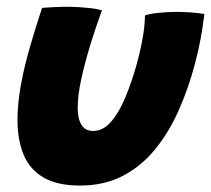

<svg xmlns="http://www.w3.org/2000/svg" viewBox="-20 -532 640 582"><path d="M419.5 -485.5Q435 -490.5 462.2 -493.2Q489.5 -496 514.5 -496Q535 -496 559.8 -494.2Q584.5 -492.5 599.5 -489.5Q595 -452 588 -414Q581 -376 571 -339Q551 -263 521 -196Q491 -129 449.2 -78.2Q407.5 -27.5 351.5 1.5Q295.5 30.5 222.5 30.5Q153.5 30.5 111.8 6Q70 -18.5 51.5 -63.2Q33 -108 33 -168.5Q33 -217.5 43.2 -273.8Q53.5 -330 70.8 -389.8Q88 -449.5 107.5 -508Q123 -509.5 146.8 -510.5Q170.5 -511.5 190 -511.5Q218.5 -511 246.2 -508.2Q274 -505.5 289 -500.5Q271 -452 254.2 -397.5Q237.5 -343 226.5 -293Q215.5 -243 215.5 -205.5Q215.5 -172.5 226.8 -153.8Q238 -135 262.5 -135Q292.5 -135 316.5 -162.8Q340.5 -190.5 359.5 -235.8Q378.5 -281 393 -332.5Q405 -375.5 412 -414Q419 -452.5 419.5 -485.5Z"/></svg>

Font: Grandstander Thin ExtraBold
Style: Italic
Weight: 800
Italic angle: -15°
Version: Version 1.200